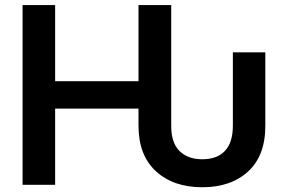

<svg xmlns="http://www.w3.org/2000/svg" viewBox="-20 -748 1160 777"><path d="M798.8 9.8Q681.6 9.8 611.1 -54.9Q540.5 -119.6 540.5 -239.7V-308.6H203.1V0H71.3V-727.5H203.1V-419.4H540.5V-727.5H672.9V-239.7Q672.4 -171.4 705.8 -137.5Q739.3 -103.5 798.8 -103.5Q858.4 -103.5 890.4 -137.5Q922.4 -171.4 922.4 -239.7V-536.1H1053.7V-239.7Q1054.2 -118.7 984.4 -54.4Q914.6 9.8 798.8 9.8Z"/></svg>

Font: Inter Semi Bold
Style: Regular
Weight: 600
Designer: Rasmus Andersson
Foundry: rsms
Version: Version 4.000;git-e0f93cc